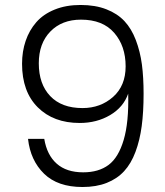

<svg xmlns="http://www.w3.org/2000/svg" viewBox="-20 -750 665 773"><path d="M92.8 -190.9H158.2Q168.9 -126 208.3 -91.1Q247.6 -56.2 314.9 -56.2Q377 -56.2 417 -85.9Q457 -115.7 478 -186.8Q499 -257.8 496.1 -373Q477.1 -318.4 423.3 -286.6Q369.6 -254.9 300.8 -254.9Q195.3 -254.9 132.1 -317.9Q68.8 -380.9 68.8 -493.2Q68.8 -543 83.3 -585.4Q97.7 -627.9 126 -660.4Q154.3 -692.9 200 -711.4Q245.6 -730 304.2 -730Q363.8 -730 408.2 -712.6Q452.6 -695.3 481 -665Q509.3 -634.8 526.9 -588.6Q544.4 -542.5 551.3 -490.5Q558.1 -438.5 558.1 -372.1Q558.1 -298.8 550.5 -242.2Q543 -185.5 525.4 -138.4Q507.8 -91.3 479.7 -60.8Q451.7 -30.3 409.7 -13.7Q367.7 2.9 312 2.9Q212.4 2.9 157.5 -50.5Q102.5 -104 92.8 -190.9ZM312 -314.9Q384.8 -314.9 435.3 -359.9Q485.8 -404.8 485.8 -482.9Q485.8 -564.9 439.7 -617.9Q393.6 -670.9 306.2 -670.9Q229 -670.9 182.6 -623Q136.2 -575.2 136.2 -495.1Q136.2 -411.6 182.1 -363.3Q228 -314.9 312 -314.9Z"/></svg>

Font: SVN-Poppins Light
Style: Regular
Weight: 300
Designer: Ninad Kale (Devanagari), Jonny Pinhorn (Latin)
Foundry: Indian Type Foundry
Version: Version 3.002 2017